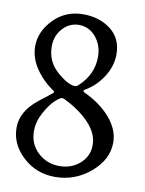

<svg xmlns="http://www.w3.org/2000/svg" viewBox="-80 -725 605 803"><g transform="rotate(10 223.0 -323.0)"><path d="M101.6 -513.7Q101.6 -449.2 148.9 -407.7Q196.3 -366.2 225.6 -366.2Q233.4 -366.2 240.2 -373Q299.8 -427.7 299.8 -502.9Q299.8 -551.8 271 -586.4Q242.2 -621.1 198.2 -621.1H197.3Q157.2 -620.1 129.4 -588.9Q101.6 -557.6 101.6 -513.7ZM219.7 -25.4Q269.5 -25.4 305.7 -56.6Q341.8 -87.9 341.8 -135.7Q341.8 -183.6 302.2 -226.6Q262.7 -269.5 198.2 -301.8Q188.5 -307.6 182.6 -307.6Q173.8 -307.6 152.8 -288.1Q131.8 -268.6 110.8 -230Q89.8 -191.4 89.8 -151.4Q89.8 -96.7 127.9 -61Q166 -25.4 219.7 -25.4ZM209 22.5Q128.9 22.5 72.3 -30.3Q15.6 -83 15.6 -153.3Q15.6 -221.7 85 -277.3Q102.5 -291 124 -307.6Q144.5 -323.2 144.5 -326.2Q144.5 -329.1 139.6 -332Q92.8 -364.3 63 -408.7Q33.2 -453.1 33.2 -502Q33.2 -564.5 83.5 -616.2Q133.8 -668 209 -668Q278.3 -668 326.2 -630.9Q374 -593.8 374 -526.4Q374 -476.6 344.2 -430.2Q314.5 -383.8 267.6 -357.4Q264.6 -355.5 264.6 -351.6Q264.6 -350.6 267.6 -347.7Q338.9 -315.4 381.8 -265.6Q424.8 -215.8 424.8 -161.1Q424.8 -88.9 359.4 -33.2Q293.9 22.5 209 22.5Z"/></g></svg>

Font: Goudy Bookletter 1911
Style: Regular
Weight: 400
Version: Version 2010.07.03